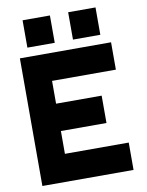

<svg xmlns="http://www.w3.org/2000/svg" viewBox="-97 -968 794 1037"><g transform="rotate(-10 300.0 -450.0)"><path d="M50 0H550V-150H200V-275H450V-425H200V-550H550V-700H50ZM100 -750H250V-900H100ZM350 -750H500V-900H350Z"/></g></svg>

Font: LS-VG5000 Bold
Style: Regular
Weight: 400
Designer: Justin Bihan, 2021
Foundry: Justin Bihan, 2021
Version: Version 1.000;Glyphs 3.1.2 (3151)